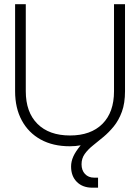

<svg xmlns="http://www.w3.org/2000/svg" viewBox="-20 -670 648 890"><path d="M50 -650.5V-247Q50 -169 81 -111.8Q112 -54.5 168.8 -23.2Q225.5 8 303.5 8Q331 8 354 3.5Q330 32.5 319.8 55.5Q309.5 78.5 309.5 102Q309.5 146.5 336.2 173.2Q363 200 408 200H434.5V153.5H416Q390 153.5 374 136.5Q358 119.5 358 91.5Q358 64.5 372.5 44Q387 23.5 410 5Q433 -13.5 458.8 -34.8Q484.5 -56 507.5 -84.2Q530.5 -112.5 545 -152Q559.5 -191.5 559.5 -247V-650.5H508.5V-247Q508.5 -149.5 454.8 -95.8Q401 -42 304.5 -42Q207.5 -42 153.5 -96Q99.5 -150 99.5 -247V-650.5Z"/></svg>

Font: Overused Grotesk Light
Style: Regular
Weight: 300
Designer: RandomMaerks
Version: Version 0.005